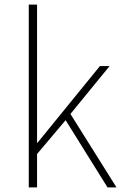

<svg xmlns="http://www.w3.org/2000/svg" viewBox="-20 -814 539 834"><path d="M105 0H141V-145L265 -292L447 0H486L286 -319L456 -527H414L143 -194H141V-794H105Z"/></svg>

Font: Harano Aji Gothic ExtraLight
Style: Regular
Weight: 250
Foundry: Masamichi Hosoda
Version: HaranoAjiGothic-ExtraLight version 20230610;ttx 4.39.4